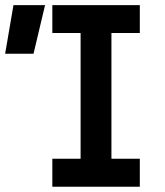

<svg xmlns="http://www.w3.org/2000/svg" viewBox="-25 -713 631 733"><path d="M174.8 0H508.8V-106.9H400.4V-586.9H508.8V-693.4H174.8V-586.9H282.7V-106.9H174.8ZM-5.4 -507.8H103L147 -693.4H26.4Z"/></svg>

Font: Cascadia Code PL SemiBold
Style: Regular
Weight: 600
Monospace: yes
Designer: Aaron Bell
Foundry: Saja Typeworks
Version: Version 2404.023